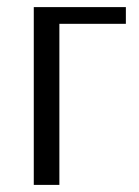

<svg xmlns="http://www.w3.org/2000/svg" viewBox="-20 -520 392 540"><path d="M334 -453H147V0H75V-500H334Z"/></svg>

Font: Arsenal
Style: Regular
Weight: 400
Designer: Andrij Shevchenko
Foundry: Stairsfor.com
Version: Version 1.000